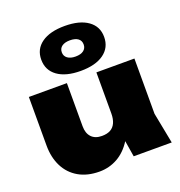

<svg xmlns="http://www.w3.org/2000/svg" viewBox="-161 -1052 1129 1205"><g transform="rotate(-20 403.5 -450.0)"><path d="M299 17Q218 17 160 -16.5Q102 -50 71.5 -110.5Q41 -171 41 -251V-575H295V-287Q295 -240 319.5 -214Q344 -188 389 -188Q424 -188 446.5 -200.5Q469 -213 480.5 -238.5Q492 -264 492 -301L567 -263Q554 -170 514.5 -107.5Q475 -45 419.5 -14Q364 17 299 17ZM532 0 492 -245V-575H746V-206L786 0ZM404 -617Q305 -617 249.5 -657Q194 -697 194 -768Q194 -838 249.5 -877.5Q305 -917 404 -917Q503 -917 558.5 -877.5Q614 -838 614 -768Q614 -697 558.5 -657Q503 -617 404 -617ZM404 -713Q439 -713 458 -727.5Q477 -742 477 -767Q477 -793 458 -807Q439 -821 404 -821Q370 -821 350.5 -807Q331 -793 331 -767Q331 -742 350.5 -727.5Q370 -713 404 -713Z"/></g></svg>

Font: Unbounded Black
Style: Regular
Weight: 900
Designer: Luke Prowse, Jean-Baptiste Morizot, Fátima Lázaro, Florian Runge
Foundry: NaN
Version: Version 1.701;gftools[0.9.28.dev5+ged2979d]